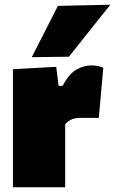

<svg xmlns="http://www.w3.org/2000/svg" viewBox="-20 -796 489 816"><path d="M35 0V-502L219 -512L229 -431H246Q274 -483.5 305.5 -500.8Q337 -518 369 -518Q377.5 -518 392 -516Q406.5 -514 419 -508L400 -295H324Q297 -295 281.2 -287Q265.5 -279 257 -267V0ZM115 -553Q143 -608 170.8 -662.2Q198.5 -716.5 226 -771L449 -776Q403 -718.5 358.8 -663Q314.5 -607.5 273 -555Z"/></svg>

Font: Commissioner Black
Style: Regular
Weight: 900
Designer: Kostas Bartsokas
Foundry: Kostas Bartsokas
Version: Version 1.000; ttfautohint (v1.8.3)